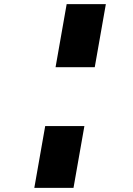

<svg xmlns="http://www.w3.org/2000/svg" viewBox="-20 -838 640 926"><path d="M301.5 -818H490.5L437 -514H248ZM198 -230H387L334.5 68H145.5Z"/></svg>

Font: JuliaMono Black
Style: Italic
Weight: 900
Italic angle: -9°
Monospace: yes
Designer: cormullion
Foundry: corm
Version: Version 0.057; ttfautohint (v1.8.4)